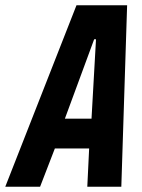

<svg xmlns="http://www.w3.org/2000/svg" viewBox="-61 -708 539 728"><path d="M-41 0 229 -688H421L399 0H270L277 -145H147L91 0ZM185 -258H286L303 -559H296Z"/></svg>

Font: Saira Condensed
Style: Bold Italic
Weight: 700
Width: 3
Italic angle: -12°
Designer: Hector Gatti with collaboration of the Omnibus-Type team
Foundry: Omnibus-Type
Version: Version 1.101